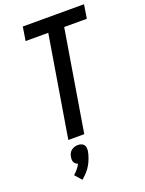

<svg xmlns="http://www.w3.org/2000/svg" viewBox="-179 -818 870 1155"><g transform="rotate(-20 255.5 -240.5)"><path d="M143 0 250 -647H105L119 -735H511L497 -647H352L245 0ZM141 254 103 211Q117 199 129 184.5Q141 170 149 154Q142 152 135.5 147Q129 142 125.5 135Q122 128 121.5 119.5Q121 111 123 103Q124 92 129 81Q134 70 143.5 62.5Q153 55 164 51.5Q175 48 186 48Q197 48 207 51.5Q217 55 223.5 62.5Q230 70 231 81Q232 92 231 103Q227 124 219.5 145Q212 166 201 185.5Q190 205 174.5 222Q159 239 141 254Z"/></g></svg>

Font: Iosevka Term Curly SmBd Obl
Style: Regular
Weight: 600
Italic angle: -9°
Designer: Belleve Invis
Foundry: Belleve Invis
Version: Version 32.3.0